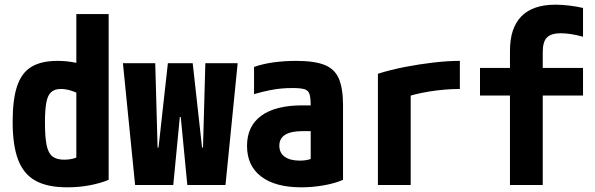

<svg xmlns="http://www.w3.org/2000/svg" viewBox="-20 -790 2540 820"><path d="M267 10Q183 10 132 -18Q81 -46 57.5 -107.5Q34 -169 34 -270Q34 -365 53 -422Q72 -479 114 -504.5Q156 -530 226 -530Q266 -530 304 -522Q342 -514 376 -496L337 -380Q303 -397 281.5 -403.5Q260 -410 240 -410Q214 -410 199 -397Q184 -384 178 -353Q172 -322 172 -267Q172 -205 179 -170.5Q186 -136 204 -122Q222 -108 254 -108Q304 -108 336 -135L306 -72V-730H444V-22Q411 -8 365 1Q319 10 267 10Z M557 0 505 -520H643L653 -160H657L697 -520H803L843 -160H847L857 -520H995L943 0H780L752 -290H748L720 0Z M1267 10Q1156 10 1095.5 -36Q1035 -82 1035 -167Q1035 -251 1095.5 -295.5Q1156 -340 1271 -340H1376V-230H1273Q1173 -230 1173 -168Q1173 -137 1196 -120.5Q1219 -104 1261 -104Q1286 -104 1305.5 -110.5Q1325 -117 1343 -131L1307 -58V-336Q1307 -371 1302 -387.5Q1297 -404 1280.5 -409Q1264 -414 1230 -414Q1205 -414 1182 -412Q1159 -410 1131.5 -404.5Q1104 -399 1065 -388V-504Q1101 -517 1147 -523.5Q1193 -530 1245 -530Q1322 -530 1365.5 -513Q1409 -496 1427 -454.5Q1445 -413 1445 -340V-22Q1411 -7 1363 1.5Q1315 10 1267 10Z M1594 -475Q1647.6 -492 1709.4 -504Q1771.2 -516 1831.9 -523Q1892.6 -530 1944 -530V-410Q1880 -410 1812.5 -399Q1745 -388 1699 -370L1734 -435V0H1594Z M2158 0V-382H2030V-500H2158V-573Q2158 -671 2207 -720.5Q2256 -770 2352 -770Q2381 -770 2413 -766Q2445 -762 2470 -756V-633Q2442 -641 2417.5 -644.5Q2393 -648 2375 -648Q2334 -648 2316 -630Q2298 -612 2298 -568V-500H2470V-382H2298V0Z"/></svg>

Font: M PLUS 1 Code
Style: Regular
Weight: 400
Designer: Coji Morishita
Foundry: UNDERFOREST DESIGN
Version: Version 1.005